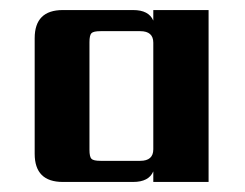

<svg xmlns="http://www.w3.org/2000/svg" viewBox="-20 -642 488 382"><path d="M180 -322H259Q285 -322 285 -345V-557Q285 -580 259 -580H180Q166 -580 162 -576Q158 -572 158 -558V-344Q158 -330 162 -326Q166 -322 180 -322ZM285 -622H395V-280H285V-301Q276 -280 245 -280H105Q49 -280 49 -336V-566Q49 -622 105 -622H245Q276 -622 285 -601Z"/></svg>

Font: Sarpanch
Style: Bold
Weight: 700
Designer: Manushi Parikh (Devanagari and Latin), Jyotish Sonowal (Devanagari)
Foundry: Indian Type Foundry
Version: Version 2.004;PS 1.0;hotconv 1.0.78;makeotf.lib2.5.61930; tt